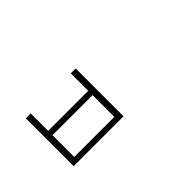

<svg xmlns="http://www.w3.org/2000/svg" viewBox="-11 -1041 942 942"><g transform="rotate(-45 460.0 -570.0)"><path d="M139 -736H173V-615H451V-736H485V-404H139ZM173 -585V-434H451V-585Z"/></g></svg>

Font: Noto Sans Korean Thin
Style: Regular
Weight: 250
Designer: Ryoko NISHIZUKA  (kana & ideographs); Paul D. Hunt (Latin, Greek & Cyrillic); Wenlong ZHANG  (bopomofo); Sandoll Communi
Foundry: Adobe Systems Incorporated
Version: Version 1.0001;PS 1;hotconv 1.0.78;makeotf.lib2.5.61930